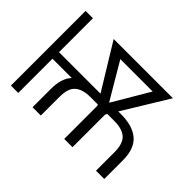

<svg xmlns="http://www.w3.org/2000/svg" viewBox="-130 -1028 1329 1329"><g transform="rotate(45 534.5 -363.5)"><path d="M545 -397 342 -729H922L719 -397H748Q859 -397 920 -346Q981 -294 981 -179V2H900V-179Q900 -262 862 -297Q823 -331 748 -331H678L670 -317V2H589V-323L585 -331H511Q437 -331 398 -297Q360 -265 360 -179V2H279V-179Q279 -282 328 -333H139V2H67V-729H139V-397ZM790 -663H473L630 -397H633Z"/></g></svg>

Font: Sinter Normal
Style: Regular
Weight: 350
Foundry: Adobe & rsms
Version: Version 1.000